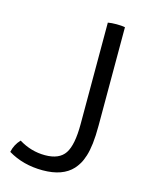

<svg xmlns="http://www.w3.org/2000/svg" viewBox="-107 -755 650 834"><g transform="rotate(15 218.0 -338.0)"><path d="M41 -90Q96 -56 159 -56Q223 -56 248.5 -94.5Q274 -133 274 -226V-683Q290 -686 313 -686Q336 -686 351 -683V-241Q351 -193 347 -159.5Q343 -126 335.5 -102.5Q328 -79 319 -64Q310 -49 300 -38Q256 10 166 10Q78 10 10 -31Q17 -65 41 -90Z"/></g></svg>

Font: Signika
Style: Light
Weight: 300
Designer: Anna Giedrys
Foundry: Anna Giedrys
Version: Version 1.001